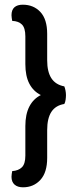

<svg xmlns="http://www.w3.org/2000/svg" viewBox="-20 -678 335 818"><path d="M154 -273Q122 -289 105 -321.5Q88 -354 88 -405V-523Q88 -559 73.5 -573.5Q59 -588 32 -589Q31 -596 30 -601.5Q29 -607 29 -613Q29 -636 41.5 -647Q54 -658 77 -658Q123 -658 152 -627Q181 -596 181 -534V-421Q181 -372 199 -344.5Q217 -317 254 -310Q257 -303 259 -292.5Q261 -282 261 -273Q261 -264 259.5 -253Q258 -242 254 -235Q217 -229 199 -201.5Q181 -174 181 -124V-5Q181 57 152 88.5Q123 120 78 120Q55 120 42 108.5Q29 97 29 75Q29 69 30 63Q31 57 32 51Q59 49 73.5 34.5Q88 20 88 -15V-141Q88 -191 105 -224Q122 -257 154 -273Z"/></svg>

Font: Baloo Bhaijaan 2 Medium
Style: Regular
Weight: 500
Designer: Sanskriti Dholi, Noopur Datye and Ek Type
Foundry: Ek Type
Version: Version 1.701